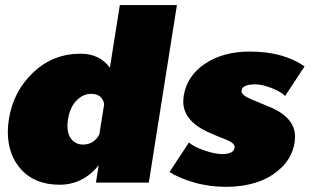

<svg xmlns="http://www.w3.org/2000/svg" viewBox="-20 -720 1232 757"><path d="M10.8 -200.8Q10.8 -222.5 15 -250Q32.5 -360 110.8 -434.2Q189.2 -508.3 297.5 -508.3Q372.5 -508.3 413.3 -453.3L452.5 -700H677.5L566.7 0H358.3L369.2 -68.3Q306.7 8.3 215 8.3Q119.2 8.3 65 -50Q10.8 -108.3 10.8 -200.8ZM245.8 -224.2Q245.8 -188.3 263.3 -169.2Q280.8 -150 307.5 -150Q350 -150 371.7 -190L390.8 -310Q382.5 -350 339.2 -350Q307.5 -350 281.7 -323.8Q255.8 -297.5 248.3 -250Q245.8 -236.7 245.8 -224.2Z M648.3 -41.7 725 -158.3Q744.2 -140.8 786.3 -126.7Q828.3 -112.5 855 -112.5Q905 -112.5 905 -140.8Q905 -156.7 868.3 -170.8Q823.3 -188.3 798.3 -200Q702.5 -245 702.5 -320Q702.5 -326.7 704.2 -341.7Q716.7 -420.8 788.3 -468.8Q860 -516.7 965 -516.7Q1096.7 -516.7 1180.8 -458.3L1104.2 -341.7Q1086.7 -359.2 1049.6 -373.3Q1012.5 -387.5 986.7 -387.5Q932.5 -387.5 932.5 -360Q932.5 -345 969.2 -329.2Q1010 -311.7 1039.2 -300Q1143.3 -258.3 1143.3 -180.8Q1143.3 -174.2 1141.7 -159.2Q1132.5 -100.8 1090.4 -60Q1048.3 -19.2 992.1 -1.2Q935.8 16.7 872.5 16.7Q805 16.7 745.8 -0.4Q686.7 -17.5 648.3 -41.7Z"/></svg>

Font: BoonTook
Style: Italic
Weight: 400
Italic angle: -9°
Designer: Sungsit Sawaiwan
Foundry: FontUni
Version: Version 3.0